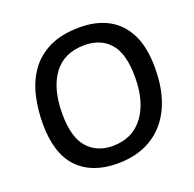

<svg xmlns="http://www.w3.org/2000/svg" viewBox="-126 -836 982 972"><g transform="rotate(-20 365.5 -350.0)"><path d="M347 7Q211 7 135 -71.5Q59 -150 59 -312Q59 -387 75 -457.5Q91 -528 130 -584.5Q169 -641 235.5 -674Q302 -707 402 -707Q489 -707 553.5 -672.5Q618 -638 654 -567Q690 -496 690 -384Q690 -263 650 -175.5Q610 -88 533 -40.5Q456 7 347 7ZM355 -85Q461 -85 520 -163Q579 -241 579 -376Q579 -501 529.5 -557.5Q480 -614 393 -614Q282 -614 225.5 -537Q169 -460 169 -325Q169 -200 219 -142.5Q269 -85 355 -85Z"/></g></svg>

Font: Asap Medium
Style: Italic
Weight: 500
Italic angle: -6°
Designer: Pablo Cosgaya
Foundry: Omnibus-Type
Version: Version 3.001; ttfautohint (v1.8.3)